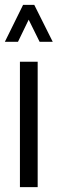

<svg xmlns="http://www.w3.org/2000/svg" viewBox="-31 -770 237 790"><path d="M-11 -598 64 -750H110L186 -598H132L87 -689L43 -598ZM51 0V-516H124V0Z"/></svg>

Font: Stick No Bills ExtraLight
Style: Regular
Weight: 400
Version: Version 2.000